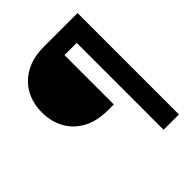

<svg xmlns="http://www.w3.org/2000/svg" viewBox="-202 -851 974 974"><g transform="rotate(-45 284.5 -364.0)"><path d="M406.2 0V-623.5H318.4V-269.5H276.4Q197.3 -270 142.8 -299.8Q88.4 -329.6 60.1 -381.3Q31.7 -433.1 31.7 -499Q31.7 -564.5 60.1 -616Q88.4 -667.5 142.8 -697.5Q197.3 -727.5 276.4 -727.5H516.1V0Z"/></g></svg>

Font: Inter Tight SemiBold
Style: Regular
Weight: 600
Designer: Rasmus Andersson
Foundry: rsms
Version: Version 3.004; ttfautohint (v1.8.4.7-5d5b)